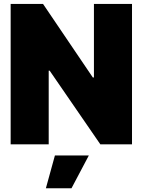

<svg xmlns="http://www.w3.org/2000/svg" viewBox="-20 -748 739 995"><path d="M664.1 -727.5V0H500L237.3 -381.8H232.4V0H35.2V-727.5H203.1L460.9 -346.7H466.8V-727.5ZM217.8 227.5 264.6 57.6H440.4L350.6 227.5Z"/></svg>

Font: Inter Tight Black
Style: Regular
Weight: 900
Designer: Rasmus Andersson
Foundry: rsms
Version: Version 3.004; ttfautohint (v1.8.4.7-5d5b)